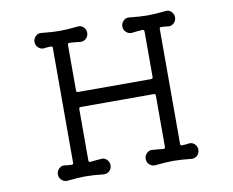

<svg xmlns="http://www.w3.org/2000/svg" viewBox="-81 -835 1161 958"><g transform="rotate(-10 500.0 -356.5)"><path d="M815 -60Q832 -62 844 -50Q856 -38 856 -21Q856 -4 844 7.5Q832 19 815 18Q786 15 764.5 13.5Q743 12 723 12Q703 12 681 13.5Q659 15 630 18Q614 19 601.5 7.5Q589 -4 589 -21Q589 -38 601.5 -50Q614 -62 630 -60Q643 -59 657 -58Q671 -57 685 -55Q694 -55 694 -64V-324Q694 -333 685 -333H315Q306 -333 306 -324V-64Q306 -55 315 -55Q329 -57 343 -58Q357 -59 370 -60Q387 -62 399 -50Q411 -38 411 -21Q411 -4 399 7.5Q387 19 370 18Q341 15 319.5 13.5Q298 12 278 12Q258 12 236 13.5Q214 15 185 18Q169 19 156.5 7.5Q144 -4 144 -21Q144 -38 156.5 -50Q169 -62 185 -60Q202 -57 220 -57H222Q229 -57 229 -65V-648Q229 -656 222 -656Q203 -656 185 -653Q169 -652 156.5 -663.5Q144 -675 144 -692Q144 -709 156.5 -721Q169 -733 185 -731Q214 -728 236 -726.5Q258 -725 278 -725Q298 -725 319.5 -726.5Q341 -728 370 -731Q387 -733 399 -721Q411 -709 411 -692Q411 -675 399 -663.5Q387 -652 370 -653Q357 -655 343 -656Q329 -657 315 -658Q306 -658 306 -649V-418Q306 -409 315 -409H685Q694 -409 694 -418V-649Q694 -658 685 -658Q671 -657 657 -656Q643 -655 630 -653Q614 -652 601.5 -663.5Q589 -675 589 -692Q589 -709 601.5 -721Q614 -733 630 -731Q659 -728 681 -726.5Q703 -725 723 -725Q743 -725 764.5 -726.5Q786 -728 815 -731Q832 -733 844 -721Q856 -709 856 -692Q856 -675 844 -663.5Q832 -652 815 -653Q799 -656 780 -656H778Q771 -656 771 -648V-65Q771 -57 779 -57Q797 -57 815 -60Z"/></g></svg>

Font: Kiwi Maru
Style: Regular
Weight: 400
Designer: Hiroki-Chan
Version: Version 1.100